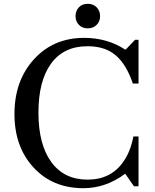

<svg xmlns="http://www.w3.org/2000/svg" viewBox="-20 -979 814 1009"><path d="M56 -380Q56 -555 158.5 -667.5Q261 -780 422 -780Q543 -780 637 -719H641L690 -770H708V-540H678Q662 -589 637 -630Q602 -686 554.5 -711Q507 -736 439 -736Q315 -736 248.5 -645Q182 -554 182 -387Q182 -220 249.5 -127.5Q317 -35 440 -35Q563 -35 628 -129Q666 -182 681 -262H708V0H684L638 -66Q536 10 418 10Q257 10 156.5 -98.5Q56 -207 56 -380ZM377 -894Q377 -922 394.5 -940.5Q412 -959 441 -959Q470 -959 488 -940.5Q506 -922 506 -894Q506 -867 488 -848.5Q470 -830 441 -830Q412 -830 394.5 -848.5Q377 -867 377 -894Z"/></svg>

Font: Libre Caslon Text
Style: Regular
Weight: 400
Designer: Pablo Impallari, Rodrigo Fuenzalida
Foundry: Pablo Impallari, Rodrigo Fuenzalida
Version: Version 1.002